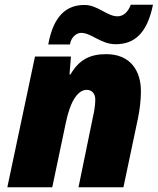

<svg xmlns="http://www.w3.org/2000/svg" viewBox="-20 -792 667 812"><path d="M184 -604H276C280 -634 303 -653 323 -653C367 -653 406 -605 469 -605C547 -605 602 -649 627 -772H533C521 -739 500 -723 477 -723C432 -723 394 -771 337 -771C261 -771 206 -725 184 -604ZM11 0H201L258 -271C278 -369 311 -412 347 -412C366 -412 383 -399 383 -371C383 -348 378 -318 374 -302L312 0H502L564 -294C571 -329 576 -369 576 -406C576 -491 533 -563 429 -563C360 -563 314 -539 278 -477H274L280 -553H128Z"/></svg>

Font: Noto Sans UI Black
Style: Italic
Weight: 900
Italic angle: -372°
Designer: Monotype Design Team
Foundry: Monotype Imaging Inc.
Version: Version 1.901